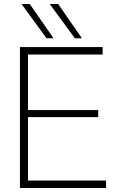

<svg xmlns="http://www.w3.org/2000/svg" viewBox="-20 -934 575 954"><path d="M79 0V-700H490V-663H119V-387H468V-352H119V-37H507V0ZM352 -744 227 -914H269L387 -744ZM211 -744 87 -914H128L246 -744Z"/></svg>

Font: Georama ExtraCondensed Thin ExtraLight
Style: Regular
Weight: 250
Version: Version 1.001